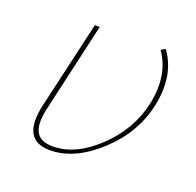

<svg xmlns="http://www.w3.org/2000/svg" viewBox="-83 -501 604 591"><g transform="rotate(20 218.5 -205.5)"><path d="M151 -407 86 -122Q72 -66 85 -39Q98 -12 140 -12Q214 -12 285.5 -79.5Q357 -147 377 -237Q399 -337 351 -405L365 -413Q416 -344 394 -239Q373 -142 294.5 -70Q216 2 136 2Q41 2 69 -121L135 -407Z"/></g></svg>

Font: EauTest Thin
Style: Italic
Weight: 250
Italic angle: -12°
Designer: Christian Thalmann (Catharsis Fonts)
Version: Version 0.001;PS 000.001;hotconv 1.0.88;makeotf.lib2.5.64775